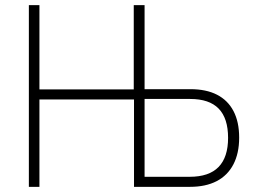

<svg xmlns="http://www.w3.org/2000/svg" viewBox="-20 -725 1003 745"><path d="M92 0V-705H133V-378H499V-705H541V-379H719Q780 -379 822 -357.5Q864 -336 886 -294Q908 -252 908 -191Q908 -130 885.5 -87Q863 -44 820.5 -22Q778 0 717 0H500V-339H133V0ZM541 -39H716Q791 -39 828 -77Q865 -115 865 -190Q865 -266 828.5 -303.5Q792 -341 718 -341H541Z"/></svg>

Font: Nunito Sans 10pt Condensed ExtraLight
Style: Regular
Weight: 250
Width: 3
Designer: Vernon Adams
Foundry: Vernon Adams
Version: Version 3.101;gftools[0.9.27]